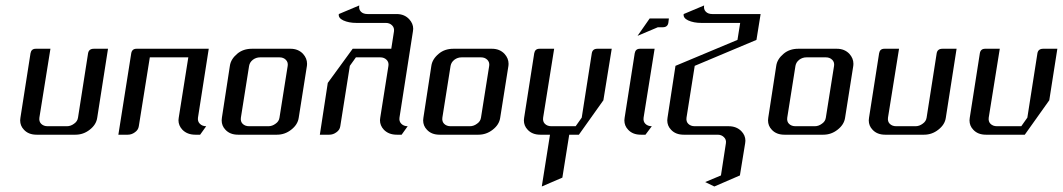

<svg xmlns="http://www.w3.org/2000/svg" viewBox="-20 -489 3858 697"><path d="M53.2 -52.2Q53.2 -55.2 54.2 -62L90.8 -295.9Q93.8 -312 109.9 -312H163.1L123 -62Q121.1 -47.9 129.4 -39.6Q138.2 -30.8 152.8 -30.8H223.1Q236.8 -30.8 249 -40Q261.2 -48.3 263.2 -62L299.8 -295.9Q302.7 -312 320.8 -312H372.1L333 -62Q329.6 -36.6 305.7 -18.1Q282.7 0 253.9 0H112.8Q83.5 0 66.9 -18.1Q53.2 -32.2 53.2 -52.2Z M409.7 0 456.5 -295.9Q459.5 -312 475.6 -312H737.8L698.7 -62Q696.8 -48.3 705.6 -39.6Q714.4 -30.8 728.5 -30.8L706.5 0H689Q659.7 0 642.1 -18.1Q627.9 -33.2 627.9 -52.7Q627.9 -55.2 628.9 -62L663.6 -280.8H523.9L483.9 -30.8Q481.9 -17.1 469.7 -8.8Q458 0 443.8 0Z M784.7 -52.2Q784.7 -55.2 785.6 -62L814.5 -250Q817.9 -274.4 841.3 -293.9Q862.8 -312 894.5 -312H1034.7Q1062.5 -312 1080.1 -293.5Q1094.7 -277.3 1094.7 -257.3Q1094.7 -252.4 1094.2 -250L1064.5 -62Q1061 -36.6 1037.1 -18.1Q1014.2 0 985.4 0H844.2Q814.9 0 798.3 -18.1Q784.7 -32.2 784.7 -52.2ZM854.5 -62Q852.5 -47.9 860.8 -39.6Q869.6 -30.8 884.3 -30.8H954.6Q968.3 -30.8 980.5 -40Q992.7 -48.3 994.6 -62L1024.4 -250Q1026.4 -263.2 1017.6 -272Q1008.8 -280.8 994.6 -280.8H924.3Q909.7 -280.8 897.9 -272Q886.7 -263.2 884.3 -250Z M1141.1 0 1169.9 -188 1260.3 -312H1400.4L1410.2 -375Q1412.1 -388.2 1403.3 -397Q1394.5 -405.8 1380.4 -405.8H1273.9Q1246.1 -405.8 1226.1 -415Q1207.5 -423.8 1210 -438L1284.2 -469.2Q1281.7 -455.1 1290.5 -446.3Q1298.8 -438 1314.9 -438H1420.4Q1448.2 -438 1465.8 -418.9Q1480 -403.3 1480 -384.3Q1480 -380.9 1479 -375L1430.2 -62Q1428.2 -48.3 1437 -39.6Q1445.8 -30.8 1460 -30.8L1438 0H1420.4Q1391.1 0 1373.5 -18.1Q1359.4 -33.2 1359.4 -52.7Q1359.4 -55.2 1360.4 -62L1390.1 -250Q1392.1 -263.2 1383.3 -272Q1374.5 -280.8 1360.4 -280.8H1272L1250 -250L1215.3 -30.8Q1213.4 -17.1 1201.2 -8.8Q1189.5 0 1175.3 0Z M1516.1 -52.2Q1516.1 -55.2 1517.1 -62L1545.9 -250Q1549.3 -274.4 1572.8 -293.9Q1594.2 -312 1626 -312H1766.1Q1793.9 -312 1811.5 -293.5Q1826.2 -277.3 1826.2 -257.3Q1826.2 -252.4 1825.7 -250L1795.9 -62Q1792.5 -36.6 1768.6 -18.1Q1745.6 0 1716.8 0H1575.7Q1546.4 0 1529.8 -18.1Q1516.1 -32.2 1516.1 -52.2ZM1585.9 -62Q1584 -47.9 1592.3 -39.6Q1601.1 -30.8 1615.7 -30.8H1686Q1699.7 -30.8 1711.9 -40Q1724.1 -48.3 1726.1 -62L1755.9 -250Q1757.8 -263.2 1749 -272Q1740.2 -280.8 1726.1 -280.8H1655.8Q1641.1 -280.8 1629.4 -272Q1618.2 -263.2 1615.7 -250Z M1881.8 -52.2Q1881.8 -55.2 1882.8 -62L1919.4 -295.9Q1922.4 -312 1938.5 -312H1991.7L1951.7 -62Q1949.7 -47.9 1958 -39.6Q1966.8 -30.8 1981.4 -30.8H2069.8L2091.8 -62L2128.4 -295.9Q2131.3 -312 2148.4 -312H2200.7L2170.4 -125L2081.5 0H2046.4L2021.5 155.8L1946.8 188L1976.6 0H1941.4Q1912.1 0 1895.5 -18.1Q1881.8 -32.2 1881.8 -52.2Z M2246.6 -52.2Q2246.6 -55.2 2247.6 -62L2284.2 -295.9Q2287.1 -312 2303.2 -312H2356.4L2316.4 -62Q2314.5 -47.9 2322.8 -39.6Q2331.5 -30.8 2346.2 -30.8L2323.2 0H2306.2Q2276.9 0 2260.3 -18.1Q2246.6 -32.2 2246.6 -52.2ZM2294.4 -358.9 2338.4 -421.9H2408.2L2406.2 -405.8Q2403.3 -390.1 2386.2 -390.1H2368.2Z M2402.3 -52.2Q2402.3 -55.2 2403.3 -62L2432.1 -250L2657.2 -344.2L2667 -405.8H2525.9Q2498 -405.8 2478 -415Q2459.5 -423.8 2461.9 -438L2536.1 -469.2Q2533.7 -455.1 2542.5 -446.3Q2550.8 -438 2565.9 -438H2741.2L2726.1 -344.2L2502 -250L2472.2 -62Q2470.2 -47.9 2478.5 -39.6Q2487.3 -30.8 2502 -30.8H2625Q2653.3 -30.8 2670.9 -13.2Q2686 2 2686 22Q2686 24.9 2685.1 30.8L2666 147.9L2573.2 188L2540 171.9L2597.2 147.9L2615.2 30.8Q2617.2 17.6 2607.9 8.8Q2599.1 0 2585 0H2461.9Q2432.6 0 2416 -18.1Q2402.3 -32.2 2402.3 -52.2Z M2768.1 -52.2Q2768.1 -55.2 2769 -62L2797.9 -250Q2801.3 -274.4 2824.7 -293.9Q2846.2 -312 2877.9 -312H3018.1Q3045.9 -312 3063.5 -293.5Q3078.1 -277.3 3078.1 -257.3Q3078.1 -252.4 3077.6 -250L3047.9 -62Q3044.4 -36.6 3020.5 -18.1Q2997.6 0 2968.8 0H2827.6Q2798.3 0 2781.7 -18.1Q2768.1 -32.2 2768.1 -52.2ZM2837.9 -62Q2835.9 -47.9 2844.2 -39.6Q2853 -30.8 2867.7 -30.8H2938Q2951.7 -30.8 2963.9 -40Q2976.1 -48.3 2978 -62L3007.8 -250Q3009.8 -263.2 3001 -272Q2992.2 -280.8 2978 -280.8H2907.7Q2893.1 -280.8 2881.3 -272Q2870.1 -263.2 2867.7 -250Z M3133.8 -52.2Q3133.8 -55.2 3134.8 -62L3171.4 -295.9Q3174.3 -312 3190.4 -312H3243.7L3203.6 -62Q3201.7 -47.9 3210 -39.6Q3218.8 -30.8 3233.4 -30.8H3303.7Q3317.4 -30.8 3329.6 -40Q3341.8 -48.3 3343.8 -62L3380.4 -295.9Q3383.3 -312 3401.4 -312H3452.6L3413.6 -62Q3410.2 -36.6 3386.2 -18.1Q3363.3 0 3334.5 0H3193.4Q3164.1 0 3147.5 -18.1Q3133.8 -32.2 3133.8 -52.2Z M3499.5 -52.2Q3499.5 -55.2 3500.5 -62L3537.1 -295.9Q3540 -312 3556.2 -312H3609.4L3569.3 -62Q3567.4 -47.9 3575.7 -39.6Q3584.5 -30.8 3599.1 -30.8H3687.5L3709.5 -62L3746.1 -295.9Q3749 -312 3767.1 -312H3818.4L3789.1 -125L3700.2 0H3559.1Q3529.8 0 3513.2 -18.1Q3499.5 -32.2 3499.5 -52.2Z"/></svg>

Font: Hhenum
Style: Italic
Weight: 400
Designer: T. Christopher White
Version: Version 1.0